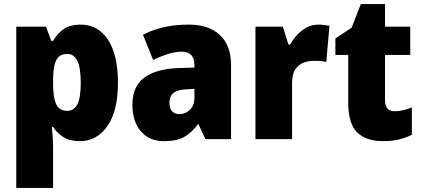

<svg xmlns="http://www.w3.org/2000/svg" viewBox="-20 -684 2071 944"><path d="M376 -563Q462 -563 511 -488.5Q560 -414 560 -277Q560 -138 508 -64Q456 10 374 10Q323 10 291.5 -10Q260 -30 241 -60H235Q237 -35 239 -11Q241 13 241 37V240H60V-553H206L232 -483H241Q264 -522 295 -542.5Q326 -563 376 -563ZM311 -419Q272 -419 256.5 -388Q241 -357 241 -292V-271Q241 -205 256 -172Q271 -139 311 -139Q344 -139 360.5 -171.5Q377 -204 377 -277Q377 -352 360 -385.5Q343 -419 311 -419Z M909 -563Q1006 -563 1061 -512Q1116 -461 1116 -363V0H990L956 -73H953Q921 -30 884.5 -10Q848 10 785 10Q714 10 672.5 -38.5Q631 -87 631 -169Q631 -258 687.5 -301Q744 -344 851 -349L936 -352V-362Q936 -398 919.5 -414Q903 -430 874 -430Q844 -430 808 -419Q772 -408 733 -389L683 -513Q728 -537 784.5 -550Q841 -563 909 -563ZM898 -245Q852 -243 832.5 -226.5Q813 -210 813 -179Q813 -150 826.5 -136.5Q840 -123 862 -123Q893 -123 914.5 -145Q936 -167 936 -202V-247Z M1546 -563Q1560 -563 1574.5 -561Q1589 -559 1600 -557L1584 -379Q1574 -382 1560.5 -383.5Q1547 -385 1525 -385Q1498 -385 1473 -376Q1448 -367 1432 -343Q1416 -319 1416 -274V0H1236V-553H1371L1398 -465H1407Q1426 -503 1463.5 -533Q1501 -563 1546 -563Z M1921 -137Q1942 -137 1962.5 -142Q1983 -147 2005 -156V-21Q1975 -7 1942 1.5Q1909 10 1863 10Q1781 10 1736.5 -32.5Q1692 -75 1692 -182V-414H1629V-495L1709 -548L1754 -664H1873V-553H1997V-414H1873V-191Q1873 -137 1921 -137Z"/></svg>

Font: Noto Sans Ethiopic SemiCondensed Black
Style: Regular
Weight: 900
Width: 4
Designer: Monotype Design Team
Foundry: Monotype Imaging Inc.
Version: Version 2.102; ttfautohint (v1.8.4.7-5d5b)